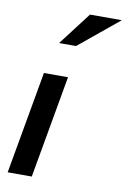

<svg xmlns="http://www.w3.org/2000/svg" viewBox="-91 -872 611 926"><g transform="rotate(10 214.5 -409.0)"><path d="M221 -502H103L14 0H132ZM150 -657H233L429 -818H273Z"/></g></svg>

Font: Geom Medium
Style: Italic
Weight: 500
Italic angle: -10°
Version: Version 1.102